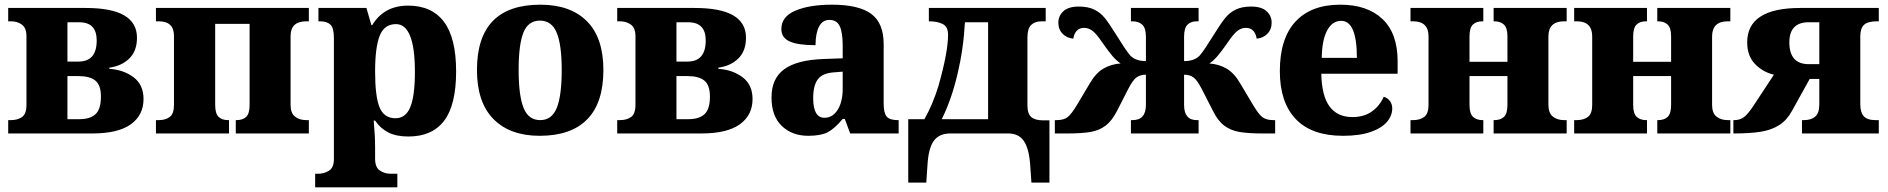

<svg xmlns="http://www.w3.org/2000/svg" viewBox="-20 -570 8062 820"><path d="M15 -57H26Q56 -57 74.5 -70.5Q93 -84 93 -122V-415Q93 -450 74 -464.5Q55 -479 26 -479H15V-536H345Q457 -536 511 -504Q565 -472 565 -409Q565 -352 532 -320Q499 -288 447 -281V-276Q508 -272 550.5 -240Q593 -208 593 -147Q593 -78 538.5 -39Q484 0 374 0H15ZM315 -307Q393 -307 393 -397Q393 -436 374.5 -455.5Q356 -475 317 -475H268V-307ZM319 -61Q365 -61 388 -82.5Q411 -104 411 -157Q411 -207 387 -226Q363 -245 316 -245H268V-61Z M646 -57H658Q688 -57 705.5 -71Q723 -85 723 -122V-417Q723 -479 658 -479H646V-536H1299V-479H1288Q1221 -479 1221 -416V-122Q1221 -87 1240 -72Q1259 -57 1288 -57H1299V0H987V-57H990Q1017 -57 1031.5 -71Q1046 -85 1046 -122V-468H899V-122Q899 -85 913.5 -71Q928 -57 954 -57H958V0H646Z M1326 172H1339Q1364 172 1385 159Q1406 146 1406 110V-408Q1406 -451 1391 -465Q1376 -479 1346 -479H1340V-536H1545L1566 -463H1570Q1620 -546 1723 -546Q1824 -546 1876 -477Q1928 -408 1928 -265Q1928 -122 1877 -54.5Q1826 13 1724 13Q1673 13 1639 -4Q1605 -21 1582 -55H1576Q1582 9 1582 60V108Q1582 145 1602.5 158.5Q1623 172 1648 172H1677V230H1326ZM1752 -263Q1752 -467 1671 -467Q1621 -467 1601.5 -417Q1582 -367 1582 -265Q1582 -158 1601 -111.5Q1620 -65 1669 -65Q1713 -65 1732.5 -113Q1752 -161 1752 -263Z M2017 -271Q2017 -550 2288 -550Q2416 -550 2486.5 -479.5Q2557 -409 2557 -271Q2557 -131 2488 -60.5Q2419 10 2285 10Q2158 10 2087.5 -61.5Q2017 -133 2017 -271ZM2379 -271Q2379 -379 2357.5 -430.5Q2336 -482 2286 -482Q2236 -482 2215.5 -431Q2195 -380 2195 -271Q2195 -162 2216 -109.5Q2237 -57 2287 -57Q2337 -57 2358 -109.5Q2379 -162 2379 -271Z M2616 -57H2627Q2657 -57 2675.5 -70.5Q2694 -84 2694 -122V-415Q2694 -450 2675 -464.5Q2656 -479 2627 -479H2616V-536H2946Q3058 -536 3112 -504Q3166 -472 3166 -409Q3166 -352 3133 -320Q3100 -288 3048 -281V-276Q3109 -272 3151.5 -240Q3194 -208 3194 -147Q3194 -78 3139.5 -39Q3085 0 2975 0H2616ZM2916 -307Q2994 -307 2994 -397Q2994 -436 2975.5 -455.5Q2957 -475 2918 -475H2869V-307ZM2920 -61Q2966 -61 2989 -82.5Q3012 -104 3012 -157Q3012 -207 2988 -226Q2964 -245 2917 -245H2869V-61Z M3275 -154Q3275 -235 3329.5 -274.5Q3384 -314 3497 -318L3579 -321V-375Q3579 -431 3566.5 -458Q3554 -485 3522 -485Q3493 -485 3478 -456.5Q3463 -428 3463 -377Q3388 -377 3352.5 -393Q3317 -409 3317 -446Q3317 -499 3377 -524.5Q3437 -550 3533 -550Q3647 -550 3700.5 -511Q3754 -472 3754 -381V-128Q3754 -87 3767 -72Q3780 -57 3814 -57H3818V0H3611L3588 -62H3579Q3544 -20 3514.5 -5Q3485 10 3432 10Q3363 10 3319 -32Q3275 -74 3275 -154ZM3579 -191V-264L3542 -261Q3493 -258 3473 -231.5Q3453 -205 3453 -151Q3453 -67 3501 -67Q3536 -67 3557.5 -101Q3579 -135 3579 -191Z M3859 -61H3928Q3963 -122 3988 -203Q4029 -347 4029 -422Q4029 -455 4007 -467Q3985 -479 3947 -479V-536H4446V-479H4429Q4400 -479 4384 -463.5Q4368 -448 4368 -409V-120Q4368 -84 4384.5 -70Q4401 -56 4435 -56H4462V210H4385L4380 137Q4375 64 4352.5 32Q4330 0 4287 0H4039Q3991 0 3968 31.5Q3945 63 3941 137L3936 210H3859ZM4200 -61V-475H4101Q4095 -361 4069 -252Q4043 -143 4002 -61Z M4485 -57H4493Q4522 -57 4538.5 -69Q4555 -81 4579 -121L4635 -215Q4660 -258 4692.5 -277Q4725 -296 4766 -299Q4748 -311 4730.5 -331.5Q4713 -352 4688 -388Q4664 -424 4647 -437.5Q4630 -451 4610 -451Q4590 -451 4578.5 -438.5Q4567 -426 4564 -405Q4537 -407 4518.5 -425.5Q4500 -444 4500 -473Q4500 -502 4521.5 -522Q4543 -542 4588 -542Q4627 -542 4653.5 -529Q4680 -516 4698.5 -493Q4717 -470 4743 -428Q4764 -394 4781 -368.5Q4798 -343 4808 -332Q4831 -309 4874 -309V-413Q4874 -450 4858.5 -464.5Q4843 -479 4817 -479H4810V-536H5099V-479H5091Q5066 -479 5051.5 -464.5Q5037 -450 5037 -413V-309Q5080 -309 5103 -332Q5113 -343 5130 -368.5Q5147 -394 5168 -428Q5194 -470 5212.5 -493Q5231 -516 5257.5 -529Q5284 -542 5323 -542Q5368 -542 5389.5 -522Q5411 -502 5411 -473Q5411 -444 5392.5 -425.5Q5374 -407 5347 -405Q5344 -426 5332.5 -438.5Q5321 -451 5301 -451Q5281 -451 5264 -437.5Q5247 -424 5223 -388Q5198 -352 5180.5 -331.5Q5163 -311 5145 -299Q5186 -296 5218.5 -277Q5251 -258 5276 -215L5332 -121Q5356 -81 5372.5 -69Q5389 -57 5418 -57H5426V0H5373Q5310 0 5273 -6.5Q5236 -13 5208.5 -33.5Q5181 -54 5160 -97L5112 -191Q5093 -228 5077 -239.5Q5061 -251 5037 -251V-122Q5037 -57 5091 -57H5099V0H4810V-57H4817Q4874 -57 4874 -122V-251Q4850 -251 4834 -239.5Q4818 -228 4799 -191L4751 -97Q4729 -54 4702 -33.5Q4675 -13 4638 -6.5Q4601 0 4538 0H4485Z M5446 -266Q5446 -406 5513 -478Q5580 -550 5704 -550Q5820 -550 5884.5 -488.5Q5949 -427 5949 -309V-255H5623Q5625 -160 5658.5 -115Q5692 -70 5756 -70Q5805 -70 5838.5 -93.5Q5872 -117 5890 -157Q5907 -151 5916.5 -138Q5926 -125 5926 -107Q5926 -76 5903.5 -49.5Q5881 -23 5834 -6.5Q5787 10 5716 10Q5582 10 5514 -61.5Q5446 -133 5446 -266ZM5775 -323Q5775 -481 5708 -481Q5670 -481 5648 -440Q5626 -399 5625 -323Z M6004 -57H6015Q6045 -57 6063 -71Q6081 -85 6081 -122V-415Q6081 -479 6015 -479H6004V-536H6315V-479H6311Q6285 -479 6270.5 -465Q6256 -451 6256 -414V-306H6418V-415Q6418 -451 6403 -465Q6388 -479 6362 -479H6359V-536H6671V-479H6660Q6593 -479 6593 -414V-122Q6593 -87 6612 -72Q6631 -57 6660 -57H6671V0H6359V-57H6362Q6389 -57 6403.5 -71Q6418 -85 6418 -122V-245H6256V-122Q6256 -85 6271 -71Q6286 -57 6312 -57H6315V0H6004Z M6703 -57H6714Q6744 -57 6762 -71Q6780 -85 6780 -122V-415Q6780 -479 6714 -479H6703V-536H7014V-479H7010Q6984 -479 6969.5 -465Q6955 -451 6955 -414V-306H7117V-415Q7117 -451 7102 -465Q7087 -479 7061 -479H7058V-536H7370V-479H7359Q7292 -479 7292 -414V-122Q7292 -87 7311 -72Q7330 -57 7359 -57H7370V0H7058V-57H7061Q7088 -57 7102.5 -71Q7117 -85 7117 -122V-245H6955V-122Q6955 -85 6970 -71Q6985 -57 7011 -57H7014V0H6703Z M7383 -57H7386Q7412 -57 7429 -70.5Q7446 -84 7468 -117L7556 -251Q7509 -262 7475.5 -296.5Q7442 -331 7442 -389Q7442 -536 7669 -536H8004V-479H7996Q7957 -479 7941 -464Q7925 -449 7925 -415V-124Q7925 -90 7940 -73.5Q7955 -57 7990 -57H8004V0H7676V-57H7684Q7715 -57 7732.5 -72Q7750 -87 7750 -124V-233H7709L7633 -96Q7611 -56 7578.5 -35.5Q7546 -15 7500.5 -7.5Q7455 0 7383 0ZM7750 -296V-475H7705Q7622 -475 7622 -389Q7622 -296 7705 -296Z"/></svg>

Font: Noto Serif ExtraBold
Style: Regular
Weight: 800
Designer: Monotype Design Team
Foundry: Monotype Imaging Inc.
Version: Version 1.001